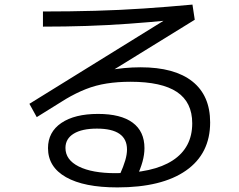

<svg xmlns="http://www.w3.org/2000/svg" viewBox="-20 -773 1040 836"><path d="M491 43Q346 43 267.5 -1.5Q189 -46 189 -128Q189 -198 247 -237.5Q305 -277 407 -277Q506 -277 557.5 -239Q609 -201 609 -128Q609 -100 600.5 -69Q592 -38 574 0L501 -11Q518 -49 525.5 -75Q533 -101 533 -122Q533 -213 402 -213Q337 -213 301 -191Q265 -169 265 -129Q265 -77 323 -48Q381 -19 483 -19Q647 -19 732 -74.5Q817 -130 817 -236Q817 -328 750.5 -372.5Q684 -417 548 -417Q493 -417 445 -409.5Q397 -402 354 -385Q311 -368 267 -342L140 -263L108 -321L722 -701L721 -685Q629 -676 538.5 -669.5Q448 -663 356.5 -660Q265 -657 167 -657V-723Q287 -723 394.5 -726Q502 -729 606 -736Q710 -743 818 -753L828 -687L345 -389L311 -427Q341 -440 375.5 -449.5Q410 -459 446.5 -466Q483 -473 519.5 -476.5Q556 -480 592 -480Q740 -480 817.5 -418.5Q895 -357 895 -240Q895 -104 790 -30.5Q685 43 491 43Z"/></svg>

Font: M PLUS 2
Style: Regular
Weight: 400
Designer: Coji Morishita
Foundry: UNDERFOREST DESIGN
Version: Version 1.001